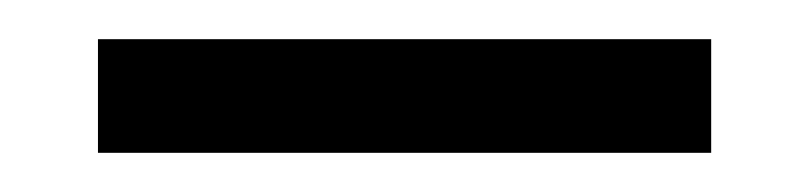

<svg xmlns="http://www.w3.org/2000/svg" viewBox="-20 -723 413 98"><path d="M30 -703H343V-645H30Z"/></svg>

Font: Be Vietnam SemiBold
Style: Regular
Weight: 600
Designer: Gabriel Lam
Foundry: TypeRant
Version: Version 4.000